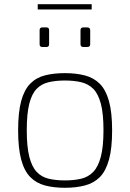

<svg xmlns="http://www.w3.org/2000/svg" viewBox="-20 -885 618 911"><path d="M288 6Q235 6 193.5 -5Q152 -16 123.5 -45Q95 -74 80.5 -128Q66 -182 66 -266Q66 -352 80.5 -405.5Q95 -459 123.5 -488Q152 -517 193.5 -527.5Q235 -538 288 -538Q341 -538 383 -527Q425 -516 453.5 -487.5Q482 -459 497 -405.5Q512 -352 512 -266Q512 -181 497 -127Q482 -73 453.5 -44.5Q425 -16 383 -5Q341 6 288 6ZM288 -29Q331 -29 365 -37Q399 -45 422.5 -69.5Q446 -94 458.5 -141.5Q471 -189 471 -267Q471 -346 458.5 -393Q446 -440 422.5 -463.5Q399 -487 365 -495Q331 -503 288 -503Q245 -503 211 -495Q177 -487 154 -463.5Q131 -440 119 -393Q107 -346 107 -267Q107 -189 119 -141.5Q131 -94 154 -69.5Q177 -45 211 -37Q245 -29 288 -29ZM376 -662Q362 -662 362 -675V-742Q362 -755 376 -755H394Q401 -755 404.5 -751.5Q408 -748 408 -742V-675Q408 -662 394 -662ZM181 -662Q168 -662 168 -675V-742Q168 -755 181 -755H200Q207 -755 210 -751.5Q213 -748 213 -742V-675Q213 -662 200 -662ZM159 -840V-865H415V-840Z"/></svg>

Font: Exo Thin ExtraLight
Style: Regular
Weight: 250
Version: Version 2.000